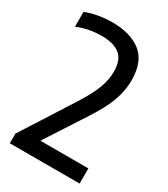

<svg xmlns="http://www.w3.org/2000/svg" viewBox="-186 -836 807 922"><g transform="rotate(30 218.0 -375.0)"><path d="M22.5 0V-53.5L201.5 -334Q245.5 -402.5 264.5 -451.8Q283.5 -501 283.5 -546Q283.5 -612 249 -639.8Q214.5 -667.5 147.5 -667.5Q75.5 -667.5 13.5 -641V-723Q41.5 -735.5 81.8 -742.5Q122 -749.5 159 -749.5Q260.5 -749.5 319.2 -703.5Q378 -657.5 378 -552Q378 -498 357.8 -440.5Q337.5 -383 286 -304L143.5 -84H409.5V0Z"/></g></svg>

Font: Encode Sans Condensed Medium
Style: Regular
Weight: 500
Width: 3
Designer: Multiple Designers
Foundry: Impallari Type
Version: Version 3.000; ttfautohint (v1.8.3) -l 8 -r 50 -G 200 -x 14 